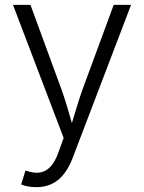

<svg xmlns="http://www.w3.org/2000/svg" viewBox="-20 -566 596 794"><path d="M67.4 196.8C80.6 202.6 103.5 208 130.4 208C199.7 208 248.5 169.4 279.8 88.9L522 -545.9H450.2L323.7 -202.6C305.7 -153.8 292 -104.5 277.3 -57.1C263.7 -104.5 250 -153.3 231.9 -202.6L106 -545.9H33.7L243.2 4.4L221.7 64C193.8 142.1 151.4 160.2 93.3 141.6L85.4 139.2Z"/></svg>

Font: Raveo Light
Style: Regular
Weight: 300
Designer: Jakub Foglar, Rasmus Andersson (Inter)
Foundry: Jakubfoglar.com
Version: Version 1.100;Glyphs 3.2.3 (3260)